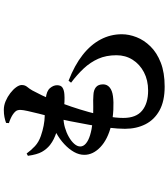

<svg xmlns="http://www.w3.org/2000/svg" viewBox="44 -892 911 1040"><g transform="rotate(-90 500.0 -371.5)"><path d="M353.7 -779.1 354.7 -794.6Q369.6 -800 386.5 -803.4Q403.4 -806.8 425.6 -806.8Q449.4 -806.8 472.8 -796.9Q496.2 -787 516.2 -771.6Q536.2 -756.2 548.1 -739.6Q560 -723 560 -709.6Q560 -692.3 549.8 -680.2Q539.6 -668.1 530.6 -652.4Q518.4 -629.9 503.9 -600Q489.4 -570.2 470.5 -519.1Q457.8 -485.5 442.6 -440.3Q427.3 -395.1 413.4 -345.4Q399.6 -295.7 390.7 -247.5Q381.7 -199.4 381.7 -159.4Q381.7 -90.1 421.3 -57.7Q460.8 -25.2 530.1 -25.2Q586.2 -25.2 629.4 -47.9Q672.5 -70.6 696.9 -109.2Q721.3 -147.9 721.3 -196.4Q721.3 -252.8 702.1 -295.6Q682.9 -338.5 649.6 -374.1Q616.2 -409.7 572.6 -442.5L583.2 -456.1Q667 -423.8 722.7 -380Q778.5 -336.1 806.7 -282.5Q835 -229 835 -167.5Q835 -128.8 819.1 -88Q803.2 -47.2 769.3 -12.6Q735.4 22.1 681.5 43.2Q627.6 64.4 551.3 64.4Q472.9 64.4 422.5 36.6Q372 8.8 347.4 -39.9Q322.8 -88.5 322.8 -150.7Q322.8 -186.8 328.7 -237.4Q334.6 -288 344.4 -343.5Q354.2 -399 364.4 -449.5Q374.7 -499.9 383.4 -534.1Q395.6 -580.7 404.7 -616.5Q413.7 -652.2 419.1 -677.2Q424.6 -702.2 425.1 -715.2Q425.7 -732.8 418.1 -742.2Q410.6 -751.6 398 -759.5Q388.7 -765.3 376.8 -770.6Q365 -775.9 353.7 -779.1ZM189 -683.2Q206.8 -658.8 228.7 -638.3Q250.7 -617.8 284.1 -606.2Q341.5 -586.3 393.2 -585.2Q444.9 -584.1 488.4 -579.3Q527.3 -575.4 543.1 -556.8Q558.9 -538.2 558.9 -518.5Q558.9 -497.4 545.7 -488.9Q532.4 -480.5 510.3 -478.8Q492.6 -477.3 469.9 -478.3Q447.2 -479.3 424.4 -481.4Q401.5 -483.5 381.5 -483.5Q356.5 -483.5 329.6 -475.8Q302.6 -468.1 279.2 -454.8Q255.7 -441.6 241.4 -425.3Q227.1 -409.1 227.1 -392.7Q227.1 -375.8 243.3 -362.1Q259.4 -348.4 288.6 -339.5Q317.8 -330.5 357 -326.1Q403.5 -321.3 442.5 -322.4Q481.5 -323.6 504.6 -321.6Q532.4 -320.6 548 -308Q563.6 -295.4 563.6 -269.1Q563.6 -247.4 546.8 -233.5Q530.1 -219.6 498.7 -215.5Q468.7 -211.5 425.7 -213.6Q382.8 -215.7 341.8 -224.9Q265.3 -243.9 223.6 -283.8Q181.8 -323.7 181.8 -370.6Q181.8 -399.1 197.3 -426.6Q212.8 -454.1 239.6 -479.1Q266.4 -504.1 300.3 -522.8Q283.2 -528.8 267.4 -536.4Q251.6 -544 234.9 -556.8Q212.5 -574.8 198 -600.5Q183.4 -626.3 176.5 -676.3Z"/></g></svg>

Font: Noto Serif SC
Style: Regular
Weight: 200
Designer: Ryoko NISHIZUKA 西塚涼子 (kana & ideographs); Frank Grießhammer (Latin, Greek & Cyrillic); Wenlong ZHANG 张文龙 (bopomofo); San
Foundry: Adobe
Version: Version 2.001;hotconv 1.1.0;makeotfexe 2.6.0